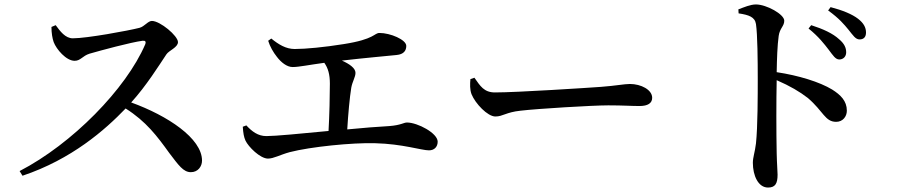

<svg xmlns="http://www.w3.org/2000/svg" viewBox="-20 -794 4040 862"><path d="M211 -673C211 -646 215 -622 221 -605C233 -573 277 -521 315 -521C342 -521 350 -543 382 -553C434 -568 567 -604 620 -611C631 -612 637 -609 632 -595C546 -395 304 -148 68 -26L81 -5C302 -79 452 -211 544 -307C636 -249 686 -182 740 -107C782 -52 803 -21 837 -21C869 -21 887 -47 887 -73C887 -173 732 -275 569 -334C637 -409 693 -499 727 -550C739 -568 779 -581 779 -605C779 -633 699 -700 662 -700C644 -700 629 -675 606 -669C555 -656 370 -622 307 -622C273 -622 250 -654 230 -681Z M1070 -225C1072 -195 1075 -179 1082 -163C1095 -135 1148 -82 1183 -82C1209 -82 1237 -99 1281 -111C1374 -135 1561 -154 1664 -151C1787 -148 1872 -119 1906 -119C1930 -119 1945 -135 1945 -158C1945 -196 1855 -244 1807 -244C1793 -244 1780 -232 1728 -228C1676 -225 1609 -220 1539 -213C1543 -281 1550 -357 1557 -400C1562 -428 1576 -448 1576 -467C1576 -488 1549 -507 1515 -522C1619 -534 1722 -543 1760 -547C1793 -550 1804 -567 1804 -588C1804 -616 1732 -646 1684 -646C1659 -646 1664 -618 1523 -596C1436 -582 1352 -574 1303 -574C1264 -574 1231 -594 1198 -621L1184 -611C1192 -585 1207 -559 1223 -539C1242 -514 1268 -493 1294 -493C1322 -493 1369 -503 1436 -512C1453 -488 1461 -460 1461 -418C1461 -368 1459 -274 1455 -206C1331 -194 1215 -183 1176 -183C1138 -183 1111 -204 1086 -231Z M2110 -445 2092 -439C2090 -417 2089 -392 2097 -371C2114 -329 2169 -271 2204 -271C2238 -271 2251 -290 2317 -297C2393 -306 2641 -321 2711 -321C2778 -321 2813 -318 2851 -318C2889 -318 2908 -331 2908 -355C2908 -391 2858 -417 2808 -417C2783 -417 2745 -409 2678 -404C2623 -400 2301 -379 2202 -379C2153 -379 2136 -408 2110 -445Z M3701 -570C3720 -545 3731 -527 3748 -527C3766 -527 3779 -540 3779 -559C3779 -579 3771 -598 3747 -618C3719 -644 3675 -664 3622 -681L3610 -666C3656 -629 3681 -596 3701 -570ZM3789 -661C3810 -635 3821 -617 3839 -617C3858 -617 3868 -628 3868 -648C3868 -670 3858 -690 3832 -710C3806 -730 3763 -748 3709 -762L3698 -747C3748 -711 3770 -684 3789 -661ZM3295 -752 3296 -734C3342 -727 3369 -718 3374 -686C3381 -639 3382 -521 3382 -439C3382 -372 3382 -225 3374 -150C3369 -109 3360 -88 3360 -63C3360 -6 3384 48 3428 48C3460 48 3471 31 3471 -10C3471 -25 3468 -57 3467 -106C3465 -201 3465 -346 3467 -434C3527 -408 3571 -382 3607 -354C3677 -294 3684 -247 3734 -247C3764 -247 3782 -271 3782 -297C3782 -341 3754 -368 3716 -392C3660 -426 3566 -455 3467 -470C3468 -528 3470 -591 3476 -633C3481 -668 3501 -676 3501 -701C3501 -730 3421 -774 3374 -774C3349 -774 3322 -762 3295 -752Z"/></svg>

Font: Noto Serif SC SemiBold
Style: Regular
Weight: 600
Designer: Ryoko NISHIZUKA 西塚涼子 (kana & ideographs); Frank Grießhammer (Latin, Greek & Cyrillic); Wenlong ZHANG 张文龙 (bopomofo); San
Foundry: Adobe
Version: Version 2.001;hotconv 1.1.0;makeotfexe 2.6.0